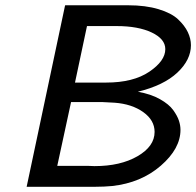

<svg xmlns="http://www.w3.org/2000/svg" viewBox="-20 -715 751 735"><path d="M82 0 229 -693.8 230 -694.8H471.2Q537.1 -694.8 586.7 -679.9Q636.2 -665 661.6 -641.1Q687 -617.2 699 -592Q710.9 -566.9 710.9 -542Q710.9 -485.8 658.9 -437Q606.9 -388.2 507.8 -363.8Q557.6 -355 592.3 -335.4Q627 -315.9 643.1 -293.5Q659.2 -271 665 -252.9Q670.9 -234.9 670.9 -217.8Q670.9 -146 595.5 -80.6Q520 -15.1 409.2 -2.9Q378.4 0 345.2 0ZM199.2 -80.1H314.9Q319.8 -80.1 328.9 -79.6Q337.9 -79.1 341.8 -79.1Q440.9 -79.1 506.3 -116.9Q571.8 -154.8 571.8 -210Q571.8 -254.9 528.3 -285.9Q484.9 -316.9 418.9 -321.8Q389.2 -323.7 373 -324.2H252ZM267.1 -398.9H386.2Q490.2 -398.9 551.5 -440.4Q612.8 -481.9 612.8 -526.9Q612.8 -565.9 560.8 -590.6Q508.8 -615.2 426.8 -615.2H313Z"/></svg>

Font: CMU Bright
Style: SemiBoldOblique
Weight: 600
Italic angle: -12°
Version: Version 0.7.0